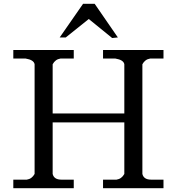

<svg xmlns="http://www.w3.org/2000/svg" viewBox="-20 -990 940 1010"><path d="M570 -790 600 -793 478 -970H417L294 -793H326L447 -890ZM257 -346H634V-75Q620 -49 593 -45H522V0H840V-45H775Q736 -45 729 -75V-652Q743 -678 770 -682H840V-727H522V-682H587Q630 -675 634 -652V-393H257V-652Q271 -678 298 -682H368V-727H50V-682H115Q158 -675 162 -652V-75Q148 -49 121 -45H50V0H368V-45H303Q264 -45 257 -75Z"/></svg>

Font: Sawarabi Mincho
Style: Regular
Weight: 400
Version: Version 1.082; ttfautohint (v1.8.4.7-5d5b)